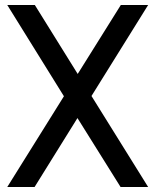

<svg xmlns="http://www.w3.org/2000/svg" viewBox="-20 -546 630 766"><path d="M9 -526H119L290 -251L462 -526H571L345 -163L571 200H461L289 -75L118 200H9L235 -162Z"/></svg>

Font: BM YEONSUNG
Style: Regular
Weight: 400
Designer: Bongjin Kim; Myungsoo Han; Jaehyun Keum; Jihee Min; Dokyung Lee; Chorong Kim; Jooyeon Kang; Sang-a Kim;
Foundry: Sandoll Communications Inc.
Version: Version 1.000;PS 1;hotconv 16.6.51;makeotf.lib2.5.65220